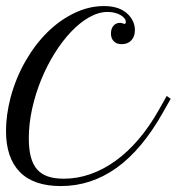

<svg xmlns="http://www.w3.org/2000/svg" viewBox="-37 -608 586 637"><path d="M366.7 -461.4Q350.1 -461.4 340.6 -470.9Q331.1 -480.5 331.1 -497.1Q331.1 -512.7 339.4 -522.5Q347.7 -532.2 361.3 -532.2Q366.2 -532.2 370.6 -530.3Q373 -529.3 374 -529.1Q375 -528.8 376 -528.8Q380.4 -528.8 380.4 -535.2Q380.4 -541.5 375.5 -547.6Q370.6 -553.7 362.3 -558.3Q354 -563 343 -565.7Q332 -568.4 320.3 -568.4Q290 -568.4 259 -550.8Q228 -533.2 199 -502.7Q169.9 -472.2 144.3 -431.2Q118.7 -390.1 99.6 -343.5Q80.6 -296.9 69.6 -247.1Q58.6 -197.3 58.6 -149.4Q58.6 -113.3 65.2 -87.9Q71.8 -62.5 85.7 -46.4Q99.6 -30.3 121.6 -22.7Q143.6 -15.1 174.3 -15.1Q219.7 -15.1 262.9 -30.3Q306.2 -45.4 346.4 -74.5Q386.7 -103.5 423.1 -146.2Q459.5 -189 490.7 -244.6L516.1 -289.6L529.3 -280.3L503.9 -235.4Q434.1 -111.3 349.6 -51Q265.1 9.3 165 9.3Q74.2 9.3 28.6 -37.6Q-17.1 -84.5 -17.1 -173.8Q-17.1 -200.2 -13.2 -228Q-9.3 -255.9 -2 -284.2Q15.6 -349.6 47.6 -405.3Q79.6 -460.9 120.8 -501.5Q162.1 -542 210.2 -564.9Q258.3 -587.9 308.1 -587.9Q360.4 -587.9 387.7 -560.5Q398.9 -549.3 404.8 -535.9Q410.6 -522.5 410.6 -508.3Q410.6 -486.8 398.7 -474.1Q386.7 -461.4 366.7 -461.4Z"/></svg>

Font: Petit Formal Script
Style: Regular
Weight: 400
Version: Version 1.001; ttfautohint (v0.8) -G 200 -r 50